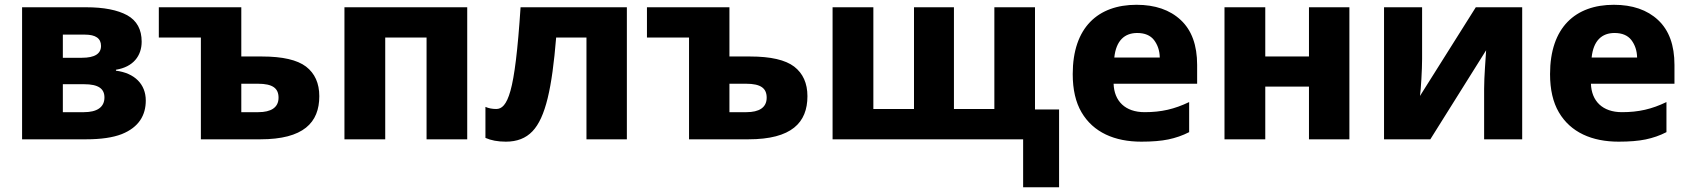

<svg xmlns="http://www.w3.org/2000/svg" viewBox="-20 -579 7021 798"><path d="M568.8 -405.8C568.8 -456.5 548.8 -493.2 508.8 -515.6C468.3 -537.6 411.6 -548.8 337.9 -548.8H71.8V0H337.9C399.9 0 449.2 -7.3 485.8 -21.5C558.1 -50.3 585.9 -101.1 585.9 -161.1C585.9 -229 539.6 -275.4 461.9 -285.2V-289.1C534.2 -300.8 568.8 -347.2 568.8 -405.8ZM399.9 -388.2C399.9 -355.5 373.5 -338.9 320.8 -338.9H241.2V-435.1H333C377.4 -435.1 399.9 -419.4 399.9 -388.2ZM414.1 -173.8C414.1 -132.8 382.3 -112.8 329.1 -112.8H241.2V-229H329.1C389.2 -229 414.1 -210.4 414.1 -173.8Z M640.1 -548.8V-422.9H814.9V0H1062C1241.2 0 1307.1 -69.3 1307.1 -179.2C1307.1 -232.9 1288.6 -273.9 1252 -302.2C1215.3 -330.1 1154.3 -344.2 1068.8 -344.2H982.9V-548.8ZM1051.8 -231C1113.8 -231 1137.7 -211.9 1137.7 -172.9C1137.7 -131.8 1106 -112.8 1053.7 -112.8H982.9V-231Z M1411.6 -548.8V0H1581.1V-422.9H1752.9V0H1921.9V-548.8Z M2585.4 -548.8H2143.6C2131.8 -369.1 2118.2 -260.7 2101.6 -201.7C2085 -142.6 2065.4 -126 2042.5 -126C2025.9 -126 2010.7 -128.9 1997.6 -134.8V-5.9C2020.5 4.4 2048.8 9.8 2082.5 9.8C2128.9 9.8 2165.5 -4.4 2192.9 -33.2C2247.6 -90.3 2274.4 -213.9 2291.5 -422.9H2417.5V0H2585.4Z M2668.9 -548.8V-422.9H2843.8V0H3090.8C3270 0 3335.9 -69.3 3335.9 -179.2C3335.9 -232.9 3317.4 -273.9 3280.8 -302.2C3244.1 -330.1 3183.1 -344.2 3097.7 -344.2H3011.7V-548.8ZM3080.6 -231C3142.6 -231 3166.5 -211.9 3166.5 -172.9C3166.5 -131.8 3134.8 -112.8 3082.5 -112.8H3011.7V-231Z M4112.8 -548.8V-126H3944.8V-548.8H3778.8V-126H3609.9V-548.8H3440.4V0H4232.4V199.2H4381.8V-124H4281.7V-548.8Z M4703.6 -559.1C4543.9 -559.1 4438.5 -465.3 4438.5 -271C4438.5 -207 4450.7 -153.8 4475.1 -112.3C4523.9 -28.8 4612.8 9.8 4723.6 9.8C4768.1 9.8 4805.7 6.8 4835.9 0.5C4866.2 -5.9 4895 -15.6 4922.4 -29.8V-154.8C4861.3 -125.5 4807.1 -112.8 4737.3 -112.8C4656.7 -112.8 4610.8 -158.7 4608.4 -231H4955.6V-309.1C4955.6 -391.1 4933.1 -453.1 4887.7 -495.6C4842.3 -538.1 4780.8 -559.1 4703.6 -559.1ZM4706.5 -441.9C4737.8 -441.9 4761.2 -432.1 4776.4 -412.6C4791.5 -392.6 4799.8 -368.7 4800.3 -339.8H4611.3C4618.7 -410.6 4654.3 -441.9 4706.5 -441.9Z M5069.3 -548.8V0H5238.8V-219.2H5420.4V0H5588.4V-548.8H5420.4V-344.2H5238.8V-548.8Z M5890.6 -548.8H5732.4V0H5924.8L6156.7 -370.1C6154.8 -335.4 6148.4 -260.7 6148.4 -210V0H6306.6V-548.8H6113.8L5881.8 -180.2C5885.7 -206.1 5890.6 -290.5 5890.6 -334Z M6687.5 -559.1C6527.8 -559.1 6422.4 -465.3 6422.4 -271C6422.4 -207 6434.6 -153.8 6459 -112.3C6507.8 -28.8 6596.7 9.8 6707.5 9.8C6752 9.8 6789.6 6.8 6819.8 0.5C6850.1 -5.9 6878.9 -15.6 6906.2 -29.8V-154.8C6845.2 -125.5 6791 -112.8 6721.2 -112.8C6640.6 -112.8 6594.7 -158.7 6592.3 -231H6939.5V-309.1C6939.5 -391.1 6917 -453.1 6871.6 -495.6C6826.2 -538.1 6764.6 -559.1 6687.5 -559.1ZM6690.4 -441.9C6721.7 -441.9 6745.1 -432.1 6760.3 -412.6C6775.4 -392.6 6783.7 -368.7 6784.2 -339.8H6595.2C6602.5 -410.6 6638.2 -441.9 6690.4 -441.9Z"/></svg>

Font: Noto Reveo Sans
Style: Regular
Weight: 800
Designer: Monotype Design Team
Foundry: Monotype Imaging Inc.
Version: Version 2.007